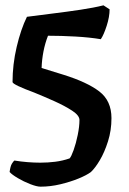

<svg xmlns="http://www.w3.org/2000/svg" viewBox="-20 -595 483 720"><path d="M132 105Q118 105 93.5 95.5Q69 86 47 73Q25 60 16 50Q19 28 24.5 19Q30 10 34 7Q58 11 83 13Q108 15 131 15Q160 15 187.5 11.5Q215 8 241 -1Q247 -7 256 -32Q265 -57 271.5 -89Q278 -121 278 -145Q278 -162 250.5 -180Q223 -198 184 -215.5Q145 -233 108 -248Q70 -262 49 -272Q28 -282 27 -287Q27 -353 42.5 -419Q58 -485 81 -532Q126 -538 179 -544.5Q232 -551 282 -558.5Q332 -566 368 -575L391 -560Q391 -532 380 -498Q369 -464 358 -448Q316 -455 262.5 -458Q209 -461 160 -461Q149 -433 143 -402Q137 -371 136 -340L217 -315Q307 -287 352.5 -252Q398 -217 398 -152Q398 -106 385 -65Q372 -24 354.5 5.5Q337 35 321 50Q305 62 274.5 74.5Q244 87 206.5 96Q169 105 132 105Z"/></svg>

Font: Texturina 72pt
Style: Bold
Weight: 700
Designer: Guillermo Torres Carreño
Foundry: Omnibus-Type
Version: Version 1.002; ttfautohint (v1.8.3)